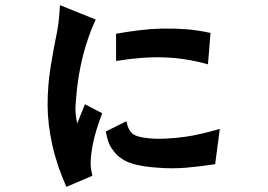

<svg xmlns="http://www.w3.org/2000/svg" viewBox="-20 -666 1040 746"><path d="M377 -226Q352 -159 342.5 -114.5Q333 -70 332 -30Q332 -27 333 -16Q334 -5 339 17L238 60Q201 -22 183 -104Q165 -186 165 -258Q165 -333 176 -402Q187 -471 202 -544Q204 -554 207 -575.5Q210 -597 213 -646L352 -590Q332 -547 317.5 -501.5Q303 -456 293.5 -411Q284 -366 279.5 -324Q275 -282 273 -246Q273 -234 274.5 -219.5Q276 -205 280 -186L310 -261ZM816 -28Q756 -19 703.5 -14.5Q651 -10 599 -14Q533 -18 493 -30.5Q453 -43 427 -72Q419 -82 413.5 -90Q408 -98 404 -107.5Q400 -117 397 -128.5Q394 -140 391 -155L471 -195Q478 -159 498 -144Q512 -135 543.5 -130.5Q575 -126 610 -127Q652 -128 702.5 -135Q753 -142 834 -165ZM788 -416Q704 -440 619 -443Q534 -446 431 -429V-535Q477 -543 521.5 -548.5Q566 -554 610.5 -555Q655 -556 702 -552.5Q749 -549 798 -538Z"/></svg>

Font: NanumGothicCoding
Style: Bold
Weight: 700
Monospace: yes
Designer: Kwon Bruce; Nicolas Noh; Sung-woo Choi; Go-un Cha; Soo-hyun Park;
Foundry: NHN Corporation
Version: Version 2.000;PS 1;hotconv 1.0.49;makeotf.lib2.0.14853